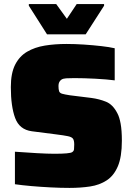

<svg xmlns="http://www.w3.org/2000/svg" viewBox="-20 -911 649 939"><path d="M320 8Q277 8 228 5.5Q179 3 133 -1Q87 -5 53 -10V-169Q108 -165 160 -162Q212 -159 246 -159Q322 -159 333 -167Q341 -172 342 -181Q343 -190 343 -204Q343 -224 337 -232.5Q331 -241 312 -245Q293 -249 253 -254L136 -269Q75 -277 54 -334Q33 -391 33 -485Q33 -553 54 -594.5Q75 -636 112.5 -658Q150 -680 199 -688Q248 -696 305 -696Q347 -696 391.5 -693Q436 -690 475.5 -685.5Q515 -681 541 -675V-518Q503 -523 447 -526Q391 -529 343 -529Q319 -529 304 -528Q289 -527 281 -522Q266 -512 266 -491Q266 -474 269 -465Q272 -456 284 -452.5Q296 -449 322 -445L427 -432Q465 -427 498.5 -413.5Q532 -400 554 -357Q564 -339 570 -306Q576 -273 576 -223Q576 -144 556.5 -98Q537 -52 502 -29Q467 -6 420.5 1Q374 8 320 8ZM210 -743 121 -883V-891H255L307 -819L355 -891H489V-883L399 -743Z"/></svg>

Font: Saira Black
Style: Regular
Weight: 900
Designer: Hector Gatti with collaboration of the Omnibus-Type team
Foundry: Omnibus-Type
Version: Version 1.100; ttfautohint (v1.8.3)